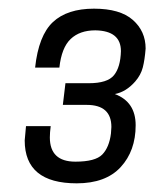

<svg xmlns="http://www.w3.org/2000/svg" viewBox="-20 -806 356 443"><path d="M157 -383Q37 -383 37 -482L40 -515H97Q95 -500 95 -489Q95 -433 154 -433Q200 -433 216 -449.5Q232 -466 236 -498L237 -513Q237 -564 180 -564H125L131 -614H185Q228 -614 243 -632.5Q258 -651 259 -688Q259 -735 200 -736Q164 -736 143 -716Q122 -696 117 -650H61Q69 -724 102 -755Q135 -786 197 -786Q257 -786 286.5 -760Q316 -734 316 -694Q314 -668 309.5 -650.5Q305 -633 292 -618Q271 -594 245 -589Q293 -571 293 -517Q293 -458 258.5 -420.5Q224 -383 157 -383Z"/></svg>

Font: Tanohe Sans
Style: Italic
Weight: 400
Designer: Village Type and Design LLC & Cristiano Sobral
Foundry: Cooper Hewitt Smithsonian Design Museum
Version: Version 1.00;September 29, 2021;FontCreator 13.0.0.2655 64-b